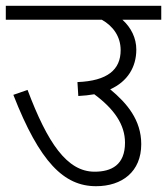

<svg xmlns="http://www.w3.org/2000/svg" viewBox="-20 -642 576 662"><path d="M0 -622V-574H331C370 -552 396 -516 396 -469C396 -402 351 -363 247 -359L250 -311C270 -312 288 -314 305 -317C374 -266 411 -212 411 -150C411 -73 364 -50 306 -50C211 -50 144 -149 75 -332L26 -315C117 -82 201 0 311 0C401 0 467 -50 467 -145C467 -228 418 -286 360 -334C420 -361 450 -411 450 -471C450 -511 432 -547 402 -574H536V-622Z"/></svg>

Font: Noto Sans Devanagari UI Light
Style: Regular
Weight: 300
Designer: Jelle Bosma - Monotype Design Team
Foundry: Monotype Imaging Inc.
Version: Version 2.004